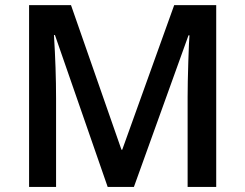

<svg xmlns="http://www.w3.org/2000/svg" viewBox="-20 -734 963 754"><path d="M402.8 0 195.8 -596.2H191.9Q200.2 -463.4 200.2 -347.2V0H94.2V-713.9H258.8L457 -146H460L664.1 -713.9H829.1V0H716.8V-353Q716.8 -406.2 719.5 -491.7Q722.2 -577.1 724.1 -595.2H720.2L505.9 0Z"/></svg>

Font: f0_41667          
Style: Regular
Weight: 600
Foundry: Ascender Corporation
Version: Version 1.10